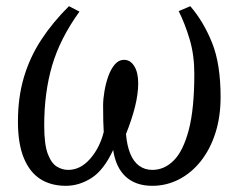

<svg xmlns="http://www.w3.org/2000/svg" viewBox="-20 -590 781 621"><path d="M193 11Q144.5 11 110 -11.2Q75.5 -33.5 56.8 -79.5Q38 -125.5 38 -197Q38 -275.5 57.5 -340.8Q77 -406 114 -462.2Q151 -518.5 203 -570L237 -552.5Q174 -465 148.5 -377.8Q123 -290.5 123 -184.5Q123 -123 134.5 -92.5Q146 -62 163.8 -51.2Q181.5 -40.5 200.5 -40.5Q240 -40.5 271.2 -76Q302.5 -111.5 315.5 -163Q314.5 -179.5 314 -199Q313.5 -218.5 313.5 -249Q313.5 -269.5 317.8 -294.8Q322 -320 330.2 -343.2Q338.5 -366.5 351.2 -381.5Q364 -396.5 381 -396.5Q401.5 -396.5 414.2 -376.2Q427 -356 427 -320.5Q427 -286.5 416.8 -245.2Q406.5 -204 387.5 -156.5Q390.5 -120 401 -93.8Q411.5 -67.5 429.8 -54Q448 -40.5 473 -40.5Q511.5 -40.5 542 -71Q572.5 -101.5 590.5 -169.5Q608.5 -237.5 608.5 -351.5Q608.5 -412 593.5 -462.5Q578.5 -513 558 -554L595.5 -570Q638.5 -520 666 -451.5Q693.5 -383 693.5 -276Q693.5 -212 676.5 -159.2Q659.5 -106.5 629.2 -68.5Q599 -30.5 558.8 -9.8Q518.5 11 472.5 11Q419 11 386.8 -18.5Q354.5 -48 346 -105Q316 -40 276.2 -14.5Q236.5 11 193 11Z"/></svg>

Font: Merriweather 20pt Light
Style: Italic
Weight: 300
Italic angle: -7.8°
Version: Version 2.101